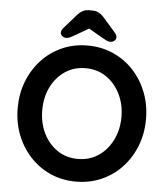

<svg xmlns="http://www.w3.org/2000/svg" viewBox="-60 -949 878 1012"><g transform="rotate(5 379.5 -443.0)"><path d="M719 -350Q719 -275 694 -210Q669 -145 623.5 -95.5Q578 -46 515.5 -18Q453 10 379 10Q305 10 243 -18Q181 -46 135.5 -95.5Q90 -145 65 -210Q40 -275 40 -350Q40 -425 65 -490Q90 -555 135.5 -604.5Q181 -654 243 -682Q305 -710 379 -710Q453 -710 515.5 -682Q578 -654 623.5 -604.5Q669 -555 694 -490Q719 -425 719 -350ZM589 -350Q589 -417 562 -471.5Q535 -526 488 -558Q441 -590 379 -590Q317 -590 270 -558Q223 -526 196.5 -472Q170 -418 170 -350Q170 -283 196.5 -228.5Q223 -174 270 -142Q317 -110 379 -110Q441 -110 488 -142Q535 -174 562 -228.5Q589 -283 589 -350ZM360 -811H398L314 -762Q297 -752 285 -746Q273 -740 263 -740Q250 -740 241 -748Q232 -756 232 -765Q232 -773 235 -779Q238 -785 247 -795L310 -867Q323 -881 337 -888.5Q351 -896 371 -896H387Q407 -896 421 -888.5Q435 -881 448 -867L511 -795Q520 -785 523 -779Q526 -773 526 -765Q526 -756 517.5 -748Q509 -740 495 -740Q485 -740 473 -746Q461 -752 444 -762Z"/></g></svg>

Font: Quicksand Variable Light
Style: Regular
Weight: 300
Designer: Andrew Paglinawan
Foundry: Andrew Paglinawan
Version: Version 3.004